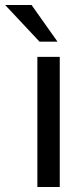

<svg xmlns="http://www.w3.org/2000/svg" viewBox="-72 -743 334 763"><path d="M165.5 -517V0H76.5V-517ZM53.5 -723H-51.5L85 -577.5H156.5Z"/></svg>

Font: Public Sans
Style: Regular
Weight: 400
Designer: The Public Sans project authors (U.S. Web Design System). Libre Franklin designed by Pablo Impallari and Rodrigo Fuenzal
Version: Version 1.008; ttfautohint (v1.8.1) -l 8 -r 50 -G 200 -x 14 